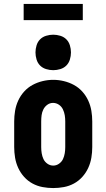

<svg xmlns="http://www.w3.org/2000/svg" viewBox="-20 -946 540 974"><path d="M250 8Q223 8 196 3Q169 -2 145 -15Q121 -28 102.5 -48.5Q84 -69 72.5 -94Q61 -119 56.5 -146Q52 -173 52 -200V-330Q52 -357 56.5 -384Q61 -411 72.5 -436Q84 -461 102.5 -481.5Q121 -502 145 -515Q169 -528 196 -534.5Q223 -541 250 -541Q277 -541 304 -534.5Q331 -528 355 -515Q379 -502 397.5 -481.5Q416 -461 427.5 -436Q439 -411 443.5 -384Q448 -357 448 -330V-200Q448 -173 443.5 -146Q439 -119 427.5 -94Q416 -69 397.5 -48.5Q379 -28 355 -15Q331 -2 304 3Q277 8 250 8ZM250 -106Q266 -106 279.5 -115.5Q293 -125 299.5 -139Q306 -153 308.5 -168.5Q311 -184 311 -200V-330Q311 -346 308.5 -361.5Q306 -377 299 -391.5Q292 -406 278.5 -415Q265 -424 249 -424Q233 -424 220 -414.5Q207 -405 200 -391Q193 -377 191 -361.5Q189 -346 189 -330V-200Q189 -184 191.5 -168.5Q194 -153 200.5 -139Q207 -125 220.5 -115.5Q234 -106 250 -106ZM250 -590Q232 -590 214 -595.5Q196 -601 183.5 -613.5Q171 -626 165.5 -644Q160 -662 160 -680Q160 -698 165.5 -716Q171 -734 183.5 -746.5Q196 -759 214 -764.5Q232 -770 250 -770Q268 -770 286 -764.5Q304 -759 316.5 -746.5Q329 -734 334.5 -716Q340 -698 340 -680Q340 -662 334.5 -644Q329 -626 316.5 -613.5Q304 -601 286 -595.5Q268 -590 250 -590ZM100 -844V-926H400V-844Z"/></svg>

Font: Iosevka Slab Heavy
Style: Regular
Weight: 900
Monospace: yes
Designer: Belleve Invis
Foundry: Belleve Invis
Version: Version 11.1.0; ttfautohint (v1.8.3)